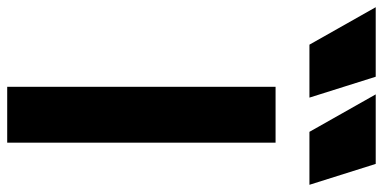

<svg xmlns="http://www.w3.org/2000/svg" viewBox="-440 -778 1063 533"><g transform="rotate(90 91.5 -511.5)"><path d="M96 -839 38 -1023H-155L-51 -839ZM338 -839 280 -1023H87L191 -839ZM221 0V-745H66V0Z"/></g></svg>

Font: Plus Jakarta Sans ExtraBold
Style: Regular
Weight: 800
Designer: Gumpita Rahayu
Foundry: Tokotype
Version: Version 2.071;gftools[0.9.30]